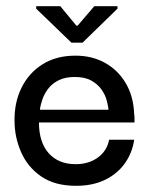

<svg xmlns="http://www.w3.org/2000/svg" viewBox="-20 -591 497 621"><path d="M226 10Q157 10 113 -20.5Q69 -51 48 -99.5Q27 -148 27 -200Q26 -259 49.5 -307Q73 -355 117.5 -383Q162 -411 224 -411Q278 -411 320 -387.5Q362 -364 387 -321.5Q412 -279 414 -221Q415 -218 415 -209.5Q415 -201 415 -195H106Q106 -131 137.5 -95.5Q169 -60 225 -60Q267 -60 296.5 -81.5Q326 -103 333 -139H414Q408 -97 384 -63Q360 -29 320 -9.5Q280 10 226 10ZM109 -236H331Q330 -247 325.5 -265Q321 -283 309 -300.5Q297 -318 276 -330Q255 -342 222 -342Q192 -342 171 -332Q150 -322 137 -305.5Q124 -289 117.5 -270.5Q111 -252 109 -236ZM211 -453 97 -563V-571H175L227 -508H231L285 -571H360V-563L247 -453Z"/></svg>

Font: Darker Grotesque Light SemiBold
Style: Regular
Weight: 600
Version: Version 1.000;gftools[0.9.28]